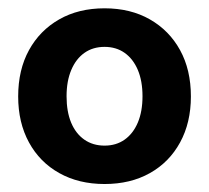

<svg xmlns="http://www.w3.org/2000/svg" viewBox="-20 -760 511 469"><path d="M235.4 -310.5Q172.4 -310.5 124.8 -337.2Q77.1 -363.8 50.8 -412.1Q24.4 -460.4 24.4 -524.4Q24.4 -589.4 50.8 -637.5Q77.1 -685.5 124.5 -712.6Q171.9 -739.7 235.4 -739.7Q298.8 -739.7 346.2 -712.6Q393.6 -685.5 419.9 -637.5Q446.3 -589.4 446.3 -524.4Q446.3 -460.4 419.9 -412.1Q393.6 -363.8 346.2 -337.2Q298.8 -310.5 235.4 -310.5ZM235.4 -404.3Q263.7 -404.3 284.4 -418.9Q305.2 -433.6 316.7 -460.7Q328.1 -487.8 328.1 -524.9Q328.1 -562 316.7 -589.1Q305.2 -616.2 284.4 -630.9Q263.7 -645.5 235.4 -645.5Q207 -645.5 186.3 -630.9Q165.5 -616.2 154.1 -589.1Q142.6 -562 142.6 -524.9Q142.6 -487.3 153.8 -460.4Q165 -433.6 186 -418.9Q207 -404.3 235.4 -404.3Z"/></svg>

Font: Inter 28pt
Style: Bold
Weight: 700
Designer: Rasmus Andersson
Foundry: rsms
Version: Version 4.001;git-66647c0bb